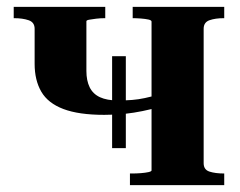

<svg xmlns="http://www.w3.org/2000/svg" viewBox="-20 -540 700 560"><path d="M422 -43V-477Q422 -481 413 -483Q404 -485 391 -486Q378 -487 367 -487V-520H634V-487H633Q608 -487 591 -481Q574 -475 574 -456V-64Q574 -45 591 -39.5Q608 -34 633 -34H634V0H359V-34H367Q378 -34 391 -35Q404 -36 413 -38Q422 -40 422 -43ZM81 -354V-456Q81 -475 63.5 -481Q46 -487 21 -487H20V-520H287V-487H286Q273 -487 260.5 -485.5Q248 -484 240 -482.5Q232 -481 232 -478V-333Q232 -305 241.5 -285.5Q251 -266 271.5 -256.5Q292 -247 324 -247Q347 -247 365.5 -248.5Q384 -250 402.5 -254Q421 -258 445 -264V-228Q420 -221 395.5 -216Q371 -211 344.5 -208Q318 -205 284 -205Q210 -205 165 -222Q120 -239 100.5 -272.5Q81 -306 81 -354ZM307 -108V-376H347V-108Z"/></svg>

Font: Roboto Serif 144pt SemiBold
Style: Regular
Weight: 600
Version: Version 1.008